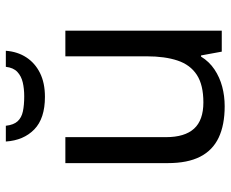

<svg xmlns="http://www.w3.org/2000/svg" viewBox="-86 -760 790 658"><g transform="rotate(-90 309.0 -431.0)"><path d="M533 -602V-66H461L448 -137H444Q427 -109 400 -91Q373 -73 341 -64.5Q309 -56 274 -56Q210 -56 166.5 -76.5Q123 -97 101 -140Q79 -183 79 -251V-602H168V-257Q168 -193 197 -161Q226 -129 287 -129Q347 -129 381.5 -151.5Q416 -174 430.5 -217.5Q445 -261 445 -323V-602ZM464 -806Q461 -766 441.5 -736Q422 -706 388 -689Q354 -672 306 -672Q232 -672 194.5 -708.5Q157 -745 153 -806H207Q210 -779 222.5 -765.5Q235 -752 256.5 -747.5Q278 -743 308 -743Q334 -743 355.5 -748Q377 -753 391.5 -766.5Q406 -780 409 -806Z"/></g></svg>

Font: Noto Sans Malayalam UI
Style: Regular
Weight: 400
Designer: Jelle Bosma - Monotype Design Team
Foundry: Monotype Imaging Inc.
Version: Version 2.104